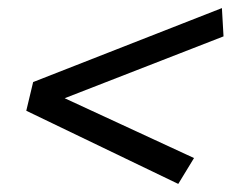

<svg xmlns="http://www.w3.org/2000/svg" viewBox="-20 -521 600 475"><path d="M421 -66 45 -247 62 -318 529 -501 533 -431 140 -278 460 -130Z"/></svg>

Font: Ubuntu Sans Mono
Style: Italic
Weight: 400
Italic angle: -13.5°
Monospace: yes
Designer: Dalton Maag Ltd
Foundry: Dalton Maag Ltd
Version: Version 1.006